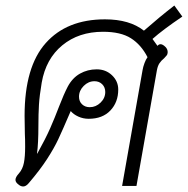

<svg xmlns="http://www.w3.org/2000/svg" viewBox="-20 -673 680 695"><path d="M561 -513Q569 -513 579 -503Q587 -495 587 -484Q587 -477 583 -472Q579 -467 574 -462Q564 -454 557.5 -444.5Q551 -435 548 -419L474 0H422L496 -419Q498 -431 503 -444.5Q508 -458 514 -466Q491 -511 454 -534.5Q417 -558 353 -558Q265 -558 205.5 -509Q146 -460 131 -374Q123 -327 121 -293.5Q119 -260 119 -217Q119 -155 114 -117H115Q145 -171 161.5 -208.5Q178 -246 194 -288Q211 -332 225 -359Q242 -391 269.5 -406.5Q297 -422 330 -422Q363 -422 385.5 -400.5Q408 -379 408 -349Q408 -303 379.5 -273Q351 -243 301 -243Q281 -243 263.5 -251Q246 -259 236 -271Q206 -201 191 -169Q176 -137 150.5 -97.5Q125 -58 84 -10Q74 2 64 2Q55 2 47 -5Q36 -13 36 -22Q36 -32 49 -46Q62 -61 66.5 -83.5Q71 -106 71 -142Q71 -172 70 -188L69 -254Q69 -431 145.5 -517Q222 -603 360 -603Q449 -603 501 -562Q558 -612 611 -653L640 -613Q569 -565 532 -532L550 -507Q555 -513 561 -513ZM266 -323Q266 -306 277 -295.5Q288 -285 305 -285Q327 -285 344 -301.5Q361 -318 361 -340Q361 -357 350 -368Q339 -379 322 -379Q300 -379 283 -362Q266 -345 266 -323Z"/></svg>

Font: Niramit ExtraLight
Style: Italic
Weight: 200
Italic angle: -10°
Designer: Katatrad Aksorn Co.,Ltd.
Foundry: Cadson Demak Co.,Ltd.
Version: Version 1.000; ttfautohint (v1.6)